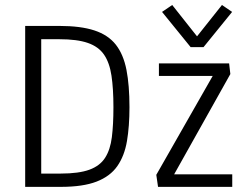

<svg xmlns="http://www.w3.org/2000/svg" viewBox="-20 -728 961 748"><path d="M78.1 0V-627H211.4Q294.4 -627 347.9 -609.4Q401.4 -591.8 431.2 -554Q460.9 -516.1 472.7 -455.8Q484.4 -395.5 484.4 -310.5Q484.4 -235.8 474.6 -178.2Q464.8 -120.6 437 -80.8Q409.2 -41 356.2 -20.5Q303.2 0 216.8 0ZM140.6 -27.3 118.7 -51.8H216.8Q287.1 -51.8 328.4 -66.9Q369.6 -82 389.6 -113.5Q409.7 -145 415.8 -193.8Q421.9 -242.7 421.9 -310.5Q421.9 -382.8 414.3 -433.3Q406.7 -483.9 385.3 -515.1Q363.8 -546.4 322 -560.8Q280.3 -575.2 211.4 -575.2H118.7L140.6 -599.6ZM595.7 0 588.9 -46.9 822.3 -456.1 831.5 -432.1H599.1V-481H872.6L877.4 -439.5L645 -24.9L635.7 -48.8H884.8V0ZM722.7 -544.4 611.3 -681.6 650.9 -708.5 747.6 -586.4 844.7 -708.5 884.3 -681.6 772.9 -544.4Z"/></svg>

Font: Anaheim
Style: Regular
Weight: 400
Designer: Vernon Adams
Foundry: Vernon Adams
Version: Version 2.001